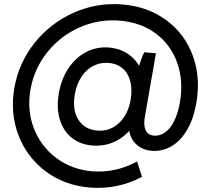

<svg xmlns="http://www.w3.org/2000/svg" viewBox="-20 -729 1027 937"><path d="M267 -274Q280 -346 315.5 -398Q351 -450 402.5 -476Q454 -502 512 -497Q568 -492 608 -463.5Q648 -435 668 -389L650 -385Q653 -392 654 -396Q655 -400 658 -407Q664 -426 671 -444Q678 -462 684 -474L741 -469L687 -159Q680 -120 690 -95Q700 -70 732 -67Q761 -65 786.5 -83.5Q812 -102 830.5 -139.5Q849 -177 858 -229Q876 -334 845 -422Q814 -510 741.5 -564.5Q669 -619 567 -628Q464 -637 370 -596Q276 -555 211.5 -475Q147 -395 129 -293Q111 -192 145 -103.5Q179 -15 254 41.5Q329 98 429 107Q545 116 649 59L673 134Q613 166 547.5 179Q482 192 415 186Q293 175 202 106.5Q111 38 70 -69.5Q29 -177 50 -300Q72 -424 150 -521Q228 -618 342 -668Q456 -718 581 -707Q704 -696 793 -629.5Q882 -563 921 -457Q960 -351 938 -226Q925 -150 893.5 -96Q862 -42 817 -15.5Q772 11 720 7Q686 4 661 -12Q636 -28 622.5 -54Q609 -80 609 -114L626 -109Q590 -61 539.5 -37.5Q489 -14 429 -19Q370 -24 329 -57.5Q288 -91 271.5 -147.5Q255 -204 267 -274ZM618 -244Q626 -294 615.5 -333.5Q605 -373 577.5 -396Q550 -419 510 -422Q471 -425 436.5 -408Q402 -391 378 -355Q354 -319 345 -268Q332 -193 362.5 -145Q393 -97 453 -92Q514 -86 559.5 -127.5Q605 -169 618 -244Z"/></svg>

Font: Fixel Italic Variable Display Thin
Style: Italic
Weight: 100
Italic angle: -10°
Designer: AlfaBravo + MacPaw
Foundry: Kyrylo Tkachov, Marchela Mozhyna, Serhii Makarenko, Maria Weinstein, Zakhar Kryvoshyya
Version: Version 1.210;Glyphs 3.2 (3217)